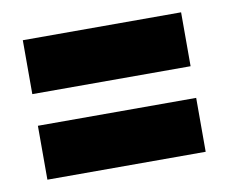

<svg xmlns="http://www.w3.org/2000/svg" viewBox="-48 -559 526 442"><g transform="rotate(-10 215.0 -338.0)"><path d="M30 -375V-501H400V-375ZM30 -175V-301H400V-175Z"/></g></svg>

Font: Akshar Light
Style: Regular
Weight: 300
Designer: Tall Chai
Foundry: Tall Chai
Version: Version 1.100